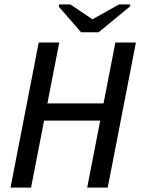

<svg xmlns="http://www.w3.org/2000/svg" viewBox="-20 -852 640 872"><path d="M376 0 435.1 -304.2H180.2L121.1 0H27.8L155.8 -658.7H249L195.3 -382.3H450.2L503.9 -658.7H597.2L469.2 0ZM428.2 -705.6H348.1L246.6 -822.3L248.5 -832H299.3L399.4 -764.6H400.4L520.5 -832H571.8L569.8 -822.3Z"/></svg>

Font: Liberation Mono
Style: Italic
Weight: 400
Italic angle: -12°
Monospace: yes
Designer: Steve Matteson
Foundry: Ascender Corporation
Version: Version 2.1.5